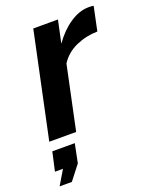

<svg xmlns="http://www.w3.org/2000/svg" viewBox="-169 -607 718 899"><g transform="rotate(-20 189.5 -158.0)"><path d="M-30 213 13 141H-27L-6 47H106L87 141L31 213ZM107 -524H230L206 -412Q244 -466 291 -497.5Q338 -529 385 -529Q395 -529 400 -528.5Q405 -528 409 -527L384 -408Q327 -407 276.5 -384.5Q226 -362 197 -317L130 0H-4Z"/></g></svg>

Font: PTCRaleway
Style: Bold Italic
Weight: 700
Italic angle: -12°
Designer: Matt McInerney, Pablo Impallari, Rodrigo Fuenzalida
Foundry: Matt McInerney, Pablo Impallari, Rodrigo Fuenzalida
Version: Version 3.000g; ttfautohint (v1.5) -l 8 -r 28 -G 28 -x 14 -D